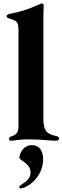

<svg xmlns="http://www.w3.org/2000/svg" viewBox="-20 -794 356 1094"><path d="M44 7.8C56.8 7.8 93 0 137.1 0C219.8 0 260.7 7.8 299 7.8C306.1 7.8 316.1 6 316.1 -5C316.1 -12.8 311.4 -16.7 299 -19.2C246.1 -29.8 227.3 -49.7 227.3 -117.2V-711.6C227.3 -729.4 228.7 -753.6 228.7 -761.4C228.7 -770.2 225.5 -774.1 218.8 -774.1C215.2 -774.1 213.8 -773.4 208.8 -771.3C152 -746.4 118.6 -732.2 46.2 -717.3C28.4 -713.8 17.8 -710.9 17.8 -701.7C17.8 -693.9 23.1 -691.4 34.1 -688.2C83.8 -674 85.2 -661.9 85.2 -615.1V-75.3C85.2 -52.9 82 -28.4 46.9 -17.8C35.2 -13.8 31.2 -9.6 31.2 -3.6C31.2 3.6 36.6 7.8 44 7.8ZM90.2 271.7C90.2 275.6 90.6 279.5 96.2 279.5C134.2 279.5 225.9 215.6 225.9 112.9C225.9 63.9 202.4 33 162.3 33C109 33 90.6 85.9 90.6 104.4C90.6 121.4 154.5 134.6 154.1 188.6C154.5 231.5 114 247.9 95.2 263.1C92 265.6 90.2 268.8 90.2 271.7Z"/></svg>

Font: Margiela Serif
Style: Bold
Weight: 700
Designer: Andreas Faust, Stefan Endress
Version: Version 1.002;FEAKit 1.0